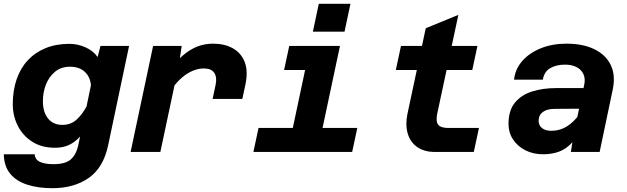

<svg xmlns="http://www.w3.org/2000/svg" viewBox="-21 -797 3291 1007"><path d="M491 -498 506 -556H656L546 -34Q521 83 444 136.5Q367 190 254 190Q179 190 121.5 171.5Q64 153 32 113.5Q0 74 -1 12H161Q163 41 189.5 52.5Q216 64 259 64Q323 64 351 38.5Q379 13 389 -33L399 -81Q372 -51 340.5 -36.5Q309 -22 268 -22Q197 -22 147.5 -54Q98 -86 72 -138Q46 -190 46 -250Q46 -322 66 -380.5Q86 -439 124.5 -480.5Q163 -522 218 -544.5Q273 -567 343 -567Q387 -567 428 -548.5Q469 -530 491 -498ZM306 -142Q350 -142 380 -169Q410 -196 433 -239L456 -350Q452 -394 423.5 -420.5Q395 -447 346 -447Q300 -447 268.5 -421.5Q237 -396 220.5 -355Q204 -314 204 -266Q204 -209 231 -175.5Q258 -142 306 -142Z M1094 -278 1110 -353Q1118 -391 1103 -414.5Q1088 -438 1048 -438Q1003 -438 957 -408Q911 -378 859 -304L870 -435Q906 -479 941 -508.5Q976 -538 1014 -553Q1052 -568 1097 -568Q1157 -568 1200.5 -543.5Q1244 -519 1262.5 -471.5Q1281 -424 1266 -353L1250 -278ZM664 0 782 -556H932L917 -456L820 0Z M1488 0 1606 -556H1762L1644 0ZM1308 0 1335 -126H1853L1826 0ZM1469 -430 1496 -556H1684L1657 -430ZM1620 -631 1651 -777H1817L1786 -631Z M2261 0Q2204 0 2167.5 -25.5Q2131 -51 2117.5 -96.5Q2104 -142 2116 -200L2212 -649L2383 -719L2272 -200Q2267 -174 2270.5 -157.5Q2274 -141 2289 -133.5Q2304 -126 2331 -126H2491L2464 0ZM2055 -430 2082 -556H2483L2456 -430Z M2973 0 2989 -100 3043 -352Q3050 -384 3039 -408Q3028 -432 3003 -445Q2978 -458 2943 -458Q2896 -458 2864.5 -439.5Q2833 -421 2826 -379H2675Q2681 -435 2718.5 -477.5Q2756 -520 2816 -544Q2876 -568 2950 -568Q3037 -568 3097 -538.5Q3157 -509 3182.5 -455.5Q3208 -402 3193 -329L3124 0ZM2826 12Q2775 12 2734 -9Q2693 -30 2669.5 -66Q2646 -102 2646 -147Q2646 -218 2680 -259Q2714 -300 2770.5 -317.5Q2827 -335 2895 -335H3054L3031 -227L2888 -226Q2848 -226 2826 -209.5Q2804 -193 2804 -164Q2804 -140 2821.5 -125.5Q2839 -111 2870 -111Q2915 -111 2951.5 -133.5Q2988 -156 3019 -199L3014 -94Q2977 -37 2934 -12.5Q2891 12 2826 12Z"/></svg>

Font: Azeret Mono Thin
Style: Bold Italic
Weight: 700
Italic angle: -12°
Version: Version 1.002